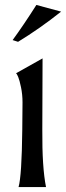

<svg xmlns="http://www.w3.org/2000/svg" viewBox="-20 -756 267 776"><path d="M55 0Q68 -46 70 -231L71 -342Q71 -374 65 -403Q59 -432 53.5 -445Q48 -458 45 -460L152 -520L151 -231Q150 -79 166 0ZM31 -594Q77 -657 127 -736L227 -709Q140 -640 53 -587Z"/></svg>

Font: Coconat
Style: Regular
Weight: 400
Designer: Sara Lavazza
Foundry: Collletttivo
Version: Version 1.000;Glyphs 3.2 (3217)